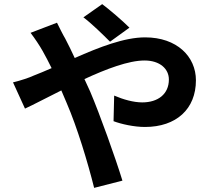

<svg xmlns="http://www.w3.org/2000/svg" viewBox="-20 -850 1040 930"><path d="M607 -716C572 -751 511 -803 475 -830L384 -766C423 -737 478 -683 513 -648ZM128 -691C148 -665 172 -629 186 -604C201 -578 215 -550 230 -520C200 -507 170 -494 141 -483C125 -475 81 -460 43 -451L101 -324C143 -343 206 -377 277 -412L303 -351C354 -233 405 -64 436 60L573 25C539 -86 463 -298 417 -406L389 -467C495 -516 603 -557 680 -557C755 -557 798 -516 798 -465C798 -394 745 -354 669 -354C627 -354 577 -368 533 -387L530 -263C567 -249 629 -235 682 -235C834 -235 929 -322 929 -461C929 -576 837 -669 683 -669C582 -669 462 -622 342 -569C327 -602 311 -634 296 -663C285 -681 265 -722 256 -740Z"/></svg>

Font: Source Han Sans SC Bold
Style: Regular
Weight: 700
Designer: Ryoko NISHIZUKA (kana & ideographs); Paul D. Hunt (Latin, Greek & Cyrillic); Wenlong ZHANG (bopomofo); Sandoll Communica
Foundry: Adobe Systems Incorporated
Version: Version 1.001;PS 1.001;hotconv 1.0.78;makeotf.lib2.5.61930